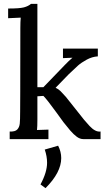

<svg xmlns="http://www.w3.org/2000/svg" viewBox="-20 -712 541 991"><path d="M22 0ZM499 6H410Q393 6 376.5 -6Q360 -18 342 -39Q324 -60 307 -82L273 -129Q223 -198 204 -217L173 -215V-96Q173 -59 171 -41L230 -43V6H30V-33H31Q58 -32 69 -43.5Q80 -55 82 -74Q84 -93 84 -138Q84 -148 84.5 -237.5Q85 -327 85 -568Q85 -600 87 -621L22 -618V-668H23Q81 -668 103.5 -674Q126 -680 140 -692H173V-262H204L315 -377Q334 -397 354 -414L305 -412V-461H485V-421H484Q455 -419 427.5 -404Q400 -389 383 -374Q366 -359 334 -328L267 -259Q282 -252 292 -242Q302 -232 320 -212L386 -129Q413 -93 442.5 -61.5Q472 -30 498 -33H499ZM296 104Q296 178 215 259L189 240Q223 177 223 128Q223 95 211 60L280 40Q296 71 296 104Z"/></svg>

Font: Sumana
Style: Regular
Weight: 400
Designer: Cyreal, Alexei Vanyashin (Devanagari), Olga Karpushina (Latin)
Foundry: Cyreal
Version: Version 1.015;PS 001.015;hotconv 1.0.70;makeotf.lib2.5.58329